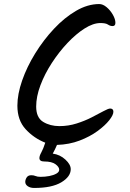

<svg xmlns="http://www.w3.org/2000/svg" viewBox="-20 -738 643 950"><path d="M149 192Q130 192 117.5 183.5Q105 175 105 162Q105 151 112 140Q119 129 135 129Q147 129 156 133Q165 137 181 137Q203 137 224 133Q245 129 259 121Q273 113 273 102Q273 88 254.5 74.5Q236 61 199 61Q175 61 175 44Q175 33 184.5 16Q194 -1 204 -32Q148 -54 107 -98.5Q66 -143 66 -215Q66 -272 89.5 -339.5Q113 -407 154 -473.5Q195 -540 247 -595.5Q299 -651 356.5 -684.5Q414 -718 471 -718Q489 -718 507.5 -702.5Q526 -687 538.5 -665Q551 -643 551 -625Q551 -609 537 -609Q525 -609 514 -616.5Q503 -624 477 -624Q441 -624 398.5 -597Q356 -570 314 -525.5Q272 -481 236.5 -426.5Q201 -372 180 -316Q159 -260 159 -211Q159 -156 193.5 -135Q228 -114 274 -114Q318 -114 359 -127Q400 -140 434 -157.5Q468 -175 492 -188Q516 -201 525 -201Q541 -201 541 -185Q541 -169 520.5 -143Q500 -117 462.5 -89.5Q425 -62 374 -42.5Q323 -23 262 -21Q256 -7 252 1Q248 9 241 22Q277 27 303.5 51.5Q330 76 330 99Q330 136 283.5 164Q237 192 149 192Z"/></svg>

Font: Solitreo
Style: Regular
Weight: 400
Designer: Nathan Gross, Bryan Kirschen, Binghamton University
Foundry: Eli Heuer
Version: Version 1.100; ttfautohint (v1.8.4.7-5d5b)